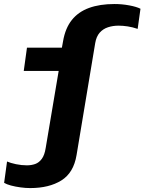

<svg xmlns="http://www.w3.org/2000/svg" viewBox="-52 -748 718 954"><path d="M98 186.5Q75 186.5 49.5 183Q24 179.5 2.5 173.8Q-19 168 -31.5 160.5L-17 54.5Q0 62 27.5 67.8Q55 73.5 81.5 73.5Q104 73.5 123 66.8Q142 60 155.8 41.2Q169.5 22.5 175 -12.5L239.5 -395.5H66L82 -511H255.5L261.5 -544Q272.5 -608 304.8 -648.5Q337 -689 390.2 -708.5Q443.5 -728 517 -728Q554.5 -728 590.5 -721.2Q626.5 -714.5 646 -704.5L632 -604.5Q607 -613 582.8 -616.8Q558.5 -620.5 537 -620.5Q509 -620.5 484.5 -612.5Q460 -604.5 443.2 -585.5Q426.5 -566.5 421 -533.5L328.5 22Q314 110.5 253 148.5Q192 186.5 98 186.5Z"/></svg>

Font: Chivo Mono Medium
Style: Italic
Weight: 500
Italic angle: -8.05°
Monospace: yes
Designer: Hector Gatti
Foundry: Omnibus-Type
Version: Version 1.008